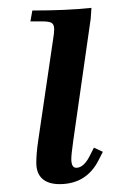

<svg xmlns="http://www.w3.org/2000/svg" viewBox="-20 -466 303 493"><path d="M58.1 -411.1 63 -439Q151.4 -439 214.8 -445.8L212.9 -418L168 -104Q163.1 -68.8 163.1 -58.1Q163.1 -35.2 175.8 -35.2Q194.8 -35.2 210 -64.9L221.2 -86.9L244.1 -76.2L232.9 -54.2Q201.7 6.8 132.8 6.8Q104 6.8 88.6 -7.1Q73.2 -21 73.2 -47.9Q73.2 -71.8 78.1 -105L116.2 -363.8Q119.1 -380.9 119.1 -391.1Q119.1 -402.8 112.8 -407Q106.4 -411.1 88.9 -411.1Z"/></svg>

Font: Dihjauti S
Style: Bold Italic
Weight: 700
Italic angle: -9°
Designer: T. Christopher White
Version: Version 3.0.0